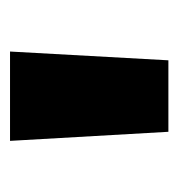

<svg xmlns="http://www.w3.org/2000/svg" viewBox="-6 -762 356 383"><g transform="rotate(-90 171.5 -570.0)"><path d="M100.6 -411.6 82.5 -727.5H260.7L243.2 -411.6Z"/></g></svg>

Font: Inter 20pt Black
Style: Regular
Weight: 900
Version: Version 4.001;git-66647c0bb